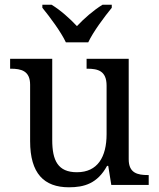

<svg xmlns="http://www.w3.org/2000/svg" viewBox="-20 -786 675 816"><path d="M260 -606H355C376 -651 424 -715 455 -753V-766H416C378 -743 337 -707 307 -675C277 -707 237 -743 199 -766H160V-753C191 -715 239 -651 260 -606ZM273 10C338 10 394 -6 435 -81H440L453 0H612V-42H609C565 -42 527 -50 527 -109V-536H348V-494H351C396 -494 433 -485 433 -422V-216C433 -119 395 -54 307 -54C226 -54 202 -104 202 -191V-536H23V-494H26C70 -494 108 -485 108 -426V-186C108 -49 167 10 273 10Z"/></svg>

Font: Noto Serif
Style: Regular
Weight: 400
Designer: Monotype Design Team
Foundry: Monotype Imaging Inc.
Version: Version 2.015